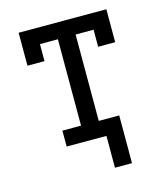

<svg xmlns="http://www.w3.org/2000/svg" viewBox="-101 -598 703 816"><g transform="rotate(-15 250.0 -190.0)"><path d="M304 140V0H129V-70H211V-450H132V-375H57V-520H443V-375H368V-450H289V-70H379V140Z"/></g></svg>

Font: Iosevka Gothic
Style: Regular
Weight: 400
Monospace: yes
Designer: Belleve Invis
Foundry: Belleve Invis
Version: Version 15.5.1; ttfautohint (v1.8.4)